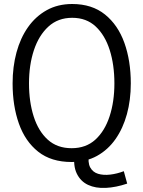

<svg xmlns="http://www.w3.org/2000/svg" viewBox="-20 -799 714 960"><path d="M338 11Q236 11 171 -40.5Q106 -92 74.5 -181Q43 -270 43 -382Q43 -465 62.5 -537Q82 -609 120 -663Q158 -717 213.5 -748Q269 -779 341 -779Q440 -779 505 -726.5Q570 -674 602 -584.5Q634 -495 634 -382Q634 -299 614.5 -228Q595 -157 557.5 -103.5Q520 -50 465 -19.5Q410 11 338 11ZM616 119Q560 138 509 140.5Q458 143 420.5 125.5Q383 108 364 69Q345 30 353 -31H425Q418 14 431 38Q444 62 470.5 70Q497 78 531 74Q565 70 599 57ZM338 -58Q410 -58 457 -101Q504 -144 528 -217.5Q552 -291 552 -382Q552 -475 528.5 -549Q505 -623 458.5 -666.5Q412 -710 341 -710Q270 -710 222 -666Q174 -622 149.5 -548Q125 -474 125 -382Q125 -290 148.5 -216.5Q172 -143 219 -100.5Q266 -58 338 -58Z"/></svg>

Font: Yaldevi
Style: Regular
Weight: 400
Designer: Sol Matas, Rajitha Manaperi, Kosala Senevirathne
Foundry: Mooniak
Version: Version 1.100